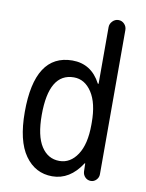

<svg xmlns="http://www.w3.org/2000/svg" viewBox="-85 -811 671 882"><g transform="rotate(10 250.0 -370.0)"><path d="M240.2 -455.1Q124 -455.1 124 -259.8Q124 -162.1 155.3 -113.8Q186.5 -65.4 240.2 -65.4Q291 -65.4 323.7 -114.7Q356.4 -164.1 356.4 -254.9V-264.6Q356.4 -355.5 323.7 -405.3Q291 -455.1 240.2 -455.1ZM219.7 9.8Q140.6 9.8 92.8 -57.6Q44.9 -125 44.9 -259.8Q44.9 -529.3 219.7 -530.3Q308.6 -530.3 352.5 -446.3Q352.5 -445.3 355.5 -445.3Q356.4 -445.3 356.4 -446.3V-710Q356.4 -725.6 368.2 -737.8Q379.9 -750 396 -750Q412.1 -750 423.3 -738.3Q434.6 -726.6 434.6 -710V-37.1Q434.6 -22.5 423.8 -11.2Q413.1 0 398.4 0Q382.8 0 372.1 -10.7Q361.3 -21.5 360.4 -37.1L359.4 -74.2Q359.4 -75.2 358.4 -75.2Q356.4 -75.2 356.4 -74.2Q301.8 9.8 219.7 9.8Z"/></g></svg>

Font: Rounded Mgen+ 2m regular
Style: Regular
Weight: 400
Designer: [Source Han Sans]
Ryoko NISHIZUKA  (kana & ideographs); Paul D. Hunt (Latin, Greek & Cyrillic); Wenlong ZHANG  (bopomofo
Version: Version 1.059.20150602